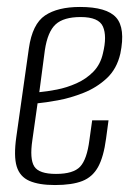

<svg xmlns="http://www.w3.org/2000/svg" viewBox="-20 -522 383 552"><path d="M138 10Q92 10 64.5 -2Q37 -14 28 -43.5Q19 -73 27 -129L63 -383Q73 -453 109.5 -477.5Q146 -502 210 -502Q287 -502 314 -471.5Q341 -441 326 -368Q316 -324 287 -297Q258 -270 220 -255Q182 -240 146 -233.5Q110 -227 88 -225L73 -119Q65 -65 78.5 -43.5Q92 -22 141 -22Q191 -22 210.5 -43Q230 -64 237 -119L245 -176H292L285 -124Q278 -71 262 -42Q246 -13 216.5 -1.5Q187 10 138 10ZM93 -257Q115 -259 143.5 -264.5Q172 -270 200 -282.5Q228 -295 248.5 -316Q269 -337 276 -369Q288 -418 276 -445.5Q264 -473 212 -473Q163 -473 140 -452Q117 -431 109 -378Z"/></svg>

Font: Alumni Sans Thin Light
Style: Italic
Weight: 300
Italic angle: -8°
Version: Version 1.016